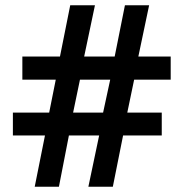

<svg xmlns="http://www.w3.org/2000/svg" viewBox="-20 -710 698 730"><path d="M112 0 151 -195H29V-282H167L192 -407H65V-495H208L247 -690H341L300 -495H416L455 -690H547L506 -495H629V-407H490L464 -282H595V-195H448L409 0H316L357 -195H242L204 0ZM258 -282H372L399 -407H284Z"/></svg>

Font: Noto Sans Kannada SemiBold
Style: Regular
Weight: 600
Designer: Jelle Bosma - Monotype Design Team
Foundry: Monotype Imaging Inc.
Version: Version 2.005; ttfautohint (v1.8.4.7-5d5b)